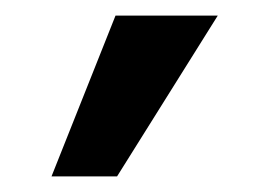

<svg xmlns="http://www.w3.org/2000/svg" viewBox="-20 -731 328 246"><path d="M46 -505 128 -711H259L130 -505Z"/></svg>

Font: Ysabeau
Style: Bold
Weight: 700
Designer: Christian Thalmann (Catharsis Fonts)
Version: Version 2.000;gftools[0.9.27.dev2+g8671c4b]